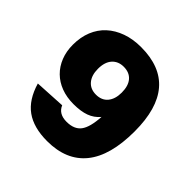

<svg xmlns="http://www.w3.org/2000/svg" viewBox="-189 -890 1071 1071"><g transform="rotate(45 346.0 -355.0)"><path d="M332 16Q225 16 161 -30Q97 -76 68 -175L250 -185Q270 -137 332 -137Q392 -137 419 -173Q446 -209 451 -294Q424 -262 385.5 -248Q347 -234 290 -234Q236 -234 192.5 -250.5Q149 -267 118 -297.5Q87 -328 70 -371Q53 -414 53 -466Q53 -526 72.5 -574Q92 -622 128.5 -655.5Q165 -689 216.5 -707.5Q268 -726 332 -726Q639 -726 639 -368Q639 -176 561 -80Q483 16 332 16ZM341 -360Q386 -360 410.5 -389.5Q435 -419 435 -470Q435 -523 410.5 -551.5Q386 -580 341 -580Q298 -580 272.5 -551.5Q247 -523 247 -470Q247 -419 272 -389.5Q297 -360 341 -360Z"/></g></svg>

Font: Geist Black
Style: Regular
Weight: 400
Designer: Basement.studio, Andrés Briganti, Mateo Zaragoza
Foundry: Basement.studio, Vercel, Andrés Briganti, Guido Ferreyra, Mateo Zaragoza
Version: Version 1.401